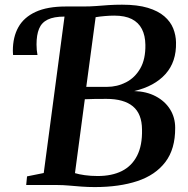

<svg xmlns="http://www.w3.org/2000/svg" viewBox="-20 -770 784 799"><path d="M374.5 8.5Q346.5 8.5 319.2 6.5Q292 4.5 266.8 2.2Q241.5 0 220 0H89L92.5 -36L162 -50L248.5 -701L235 -722L254 -743H327Q356.5 -743 381.5 -745Q406.5 -747 432.2 -748.8Q458 -750.5 488 -750.5Q552 -750.5 595 -737.5Q638 -724.5 663.8 -702.2Q689.5 -680 700.8 -651.8Q712 -623.5 712.5 -593.5Q714.5 -513 668.8 -462Q623 -411 538.5 -391Q590 -389.5 628.2 -369.2Q666.5 -349 687.8 -315Q709 -281 709 -238Q709.5 -150 668.2 -95.8Q627 -41.5 551.8 -16.5Q476.5 8.5 374.5 8.5ZM339 -408.5Q357.5 -408.5 379.8 -408.5Q402 -408.5 425 -408.5Q467.5 -408.5 504.5 -427.5Q541.5 -446.5 563.8 -485.2Q586 -524 585 -583.5Q584.5 -622 570.5 -649.2Q556.5 -676.5 528.2 -690.8Q500 -705 455.5 -705Q437.5 -705 416.8 -703.2Q396 -701.5 378 -698.5ZM386.5 -37.5Q445.5 -37.5 487 -58.2Q528.5 -79 550.5 -122Q572.5 -165 571 -231Q570.5 -296.5 533 -327.5Q495.5 -358.5 423 -358.5Q397 -358.5 373.5 -358.2Q350 -358 333 -357L292 -49.5Q308 -44.5 333 -41Q358 -37.5 386.5 -37.5ZM34.5 -541Q34 -545.5 33.8 -549.5Q33.5 -553.5 33.5 -559Q33.5 -616 56.5 -657Q79.5 -698 128.2 -720.5Q177 -743 254 -743L248.5 -701Q204 -701 178.5 -688.5Q153 -676 142.5 -650.2Q132 -624.5 132 -585Q132 -572.5 133 -562Q134 -551.5 136 -541Z"/></svg>

Font: Merriweather 60pt SemiBold
Style: Italic
Weight: 600
Italic angle: -7.8°
Version: Version 2.101